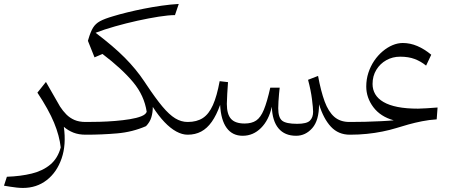

<svg xmlns="http://www.w3.org/2000/svg" viewBox="-20 -677 2290 965"><path d="M210.9 -265.1 168 -211.4Q224.6 -126 251.7 -60.3Q278.8 5.4 285.2 64Q270.5 118.7 232.9 150.1Q195.3 181.6 139.6 195.3Q84 209 14.6 211.4L0 256.3Q15.6 258.8 32 261.5Q48.3 264.2 64.7 265.9Q81.1 267.6 95.2 267.6Q164.1 267.6 214.8 228.3Q265.6 189 289.6 119.6Q313.5 50.3 300.8 -39.6Q322.3 -21 348.9 -10.5Q375.5 0 410.2 0H410.6V-64H410.2Q377.4 -64 354 -74.2Q330.6 -84.5 313.2 -102.1Q295.9 -119.6 281.7 -141.6Z M460.4 -512.2Q502.9 -528.8 558.1 -544.4Q613.3 -560.1 670.7 -572.8Q728 -585.4 778.1 -593.3Q828.1 -601.1 859.4 -601.1L878.4 -657.2Q836.9 -654.8 792.2 -648.4Q747.6 -642.1 703.4 -633.3Q659.2 -624.5 619.4 -614.7Q579.6 -605 547.9 -595.2Q505.9 -583 482.9 -570.6Q460 -558.1 447.5 -537.6Q435.1 -517.1 424.3 -480L421.9 -471.7L455.1 -388.7L495.1 -405.8Q593.3 -331.1 649.2 -263.9Q705.1 -196.8 717.3 -115.2Q712.9 -101.6 689.9 -92.5Q667 -83.5 632.6 -77.9Q598.1 -72.3 558.8 -69.1Q519.5 -65.9 481.7 -64.9Q443.8 -64 415 -64H410.6Q403.3 -64 399.7 -56.4Q396 -48.8 396 -33.2V-30.8Q396 -15.1 399.7 -7.6Q403.3 0 410.6 0H414.1Q491.2 0 568.4 -6.6Q645.5 -13.2 713.9 -43Q733.4 -63 740.7 -87.6Q748 -112.3 748 -139.6Q776.9 -94.7 806.6 -63.5Q836.4 -32.2 866 -16.1Q895.5 0 922.9 0H923.3V-64H922.9Q890.6 -64 860.6 -82.3Q830.6 -100.6 796.1 -141.8Q761.7 -183.1 715.8 -252L706.1 -266.6Q664.1 -329.6 607.4 -386.7Q550.8 -443.8 460.4 -512.2Z M1468.3 5.4Q1515.6 5.4 1549.6 -33.2Q1583.5 -71.8 1583.5 -152.8Q1606 -80.1 1643.3 -40Q1680.7 0 1738.3 0H1739.7V-64H1736.3Q1689.9 -64 1660.4 -89.6Q1630.9 -115.2 1611.8 -166.7Q1592.8 -218.3 1578.6 -295.4L1528.3 -275.9Q1542.5 -222.7 1548.1 -177.7Q1553.7 -132.8 1553.7 -115.2Q1553.7 -86.4 1537.6 -70.6Q1521.5 -54.7 1473.6 -54.7Q1417.5 -54.7 1397.9 -70.6Q1378.4 -86.4 1378.4 -132.8Q1378.4 -146.5 1379.6 -166.7Q1380.9 -187 1382.6 -206.3Q1384.3 -225.6 1385.7 -236.3H1338.4Q1322.3 -164.6 1306.2 -125.5Q1290 -86.4 1267.6 -71.3Q1245.1 -56.2 1209.5 -56.2Q1162.1 -56.2 1141.1 -79.6Q1120.1 -103 1120.1 -154.8Q1120.1 -171.9 1122.1 -205.1Q1124 -238.3 1126 -264.2L1084 -269Q1070.3 -193.8 1050 -148.7Q1029.8 -103.5 999.3 -83.7Q968.8 -64 923.3 -64Q916 -64 912.4 -56.4Q908.7 -48.8 908.7 -33.2V-30.8Q908.7 -15.1 912.4 -7.6Q916 0 923.3 0Q961.4 0 991.2 -15.9Q1021 -31.7 1044.4 -64.9Q1067.9 -98.1 1086.4 -149.9Q1090.3 -73.7 1119.1 -34.2Q1147.9 5.4 1199.7 5.4Q1252.4 5.4 1291.7 -33.7Q1331.1 -72.8 1346.2 -140.6Q1348.6 -68.8 1379.9 -31.7Q1411.1 5.4 1468.3 5.4Z M2004.4 -460.9Q1979 -460.9 1952.9 -450Q1926.8 -439 1903.1 -418.9Q1879.4 -398.9 1860.8 -371.6Q1842.3 -344.2 1831.5 -311.3Q1820.8 -278.3 1820.8 -242.2Q1820.8 -186 1856.4 -138.4Q1892.1 -90.8 1959 -72.3Q1933.6 -69.8 1894.8 -67.9Q1856 -65.9 1814.7 -64.9Q1773.4 -64 1739.7 -64Q1732.4 -64 1728.8 -56.4Q1725.1 -48.8 1725.1 -33.2V-30.8Q1725.1 -15.1 1728.8 -7.6Q1732.4 0 1739.7 0Q1783.2 0 1824 -4.2Q1864.7 -8.3 1902.1 -15.9Q1939.5 -23.4 1971.2 -33.2Q2000.5 -42.5 2033 -51.5Q2065.4 -60.5 2101.1 -67.6Q2136.7 -74.7 2174.8 -77.1L2179.2 -136.7Q2151.9 -134.8 2124.3 -132.8Q2096.7 -130.9 2081.1 -130.9Q2022 -130.9 1978.8 -139.4Q1935.5 -147.9 1907.5 -164.3Q1879.4 -180.7 1866 -203.6Q1852.5 -226.6 1852.5 -254.9Q1852.5 -294.9 1871.3 -325.9Q1890.1 -356.9 1921.6 -374.5Q1953.1 -392.1 1991.2 -392.1Q2033.2 -392.1 2064.2 -380.4Q2095.2 -368.7 2121.6 -347.2L2147.5 -401.9Q2112.8 -430.7 2077.1 -445.8Q2041.5 -460.9 2004.4 -460.9Z"/></svg>

Font: Pinar VF
Style: Regular
Weight: 300
Designer: Amin Abedi
Version: Version 2.000